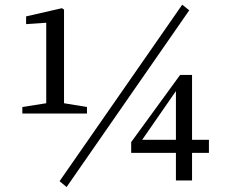

<svg xmlns="http://www.w3.org/2000/svg" viewBox="-20 -753 982 801"><path d="M342.8 -279.3H73.2V-306.6L172.9 -322.3V-658.2L88.9 -652.3V-684.6L238.3 -718.8L247.1 -712.9V-322.3L342.8 -306.6ZM740.2 -733.4 769.5 -710 257.8 27.3 228.5 2.9ZM573.2 -169.9H713.9V-373ZM851.6 -169.9V-115.2H781.2V0H713.9V-115.2H527.3V-160.2L731.4 -440.4H781.2V-169.9Z"/></svg>

Font: GenYoMin TW TTF Medium
Style: Regular
Weight: 500
Version: Version 1.300